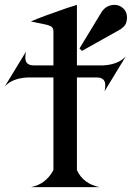

<svg xmlns="http://www.w3.org/2000/svg" viewBox="-44 -770 543 790"><path d="M283.2 -570.8 375 -722.2Q376.5 -724.6 381.8 -730.5Q394.5 -744.6 413.1 -748.5Q420.4 -750 427.2 -750Q448.7 -750 464.4 -734.4Q478.5 -720.2 478.5 -698.7Q478.5 -694.8 478 -689.9Q476.1 -668 460.9 -656.7L452.6 -649.9L293 -560.5ZM-24.4 -414.1 63 -557.6Q60.1 -545.4 60.1 -532.7Q60.1 -501 94.7 -501Q95.7 -501 97.2 -501H99.1H175.8V-641.6Q175.8 -652.8 169.4 -658.7Q162.1 -665.5 137.7 -670.4Q110.4 -675.8 83 -681.6Q127.4 -701.2 232.4 -737.3Q251 -743.7 272.5 -750V-501H377.4H381.3Q442.9 -504.4 473.6 -538.1L386.2 -394.5Q389.2 -406.7 389.2 -419.4Q389.2 -451.2 354.5 -451.2Q353.5 -451.2 352.1 -451.2H350.1H272.5V-72.3L273.4 -67.9Q299.8 -13.7 365.2 0H83Q143.6 -11.7 174.8 -68.4L175.8 -72.3V-451.2H71.8H67.9Q6.3 -447.8 -24.4 -414.1Z"/></svg>

Font: Modern Antiqua
Style: Regular
Weight: 500
Version: Version 1.0